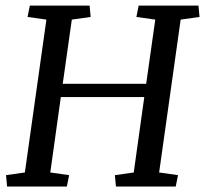

<svg xmlns="http://www.w3.org/2000/svg" viewBox="-20 -681 748 701"><path d="M88.9 -660.6H307.1L311 -619.1L242.2 -609.4L209 -375H513.7L546.9 -609.4L478 -619.1L486.3 -660.6H704.6L708.5 -619.1L639.6 -609.4L561 -51.3L629.9 -41.5L621.6 0H403.3L399.4 -41.5L468.3 -51.3L506.8 -326.7H202.1L163.6 -51.3L232.4 -41.5L224.1 0H5.9L2 -41.5L70.8 -51.3L149.4 -609.4L80.6 -619.1Z"/></svg>

Font: NoticiaText-Italic
Style: Italic
Weight: 400
Italic angle: -8°
Designer: JM Sole
Foundry: JM Sole
Version: Version 1.003